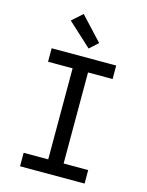

<svg xmlns="http://www.w3.org/2000/svg" viewBox="-142 -1069 883 1155"><g transform="rotate(15 300.0 -492.0)"><path d="M99 0V-84H252V-651H99V-735H501V-651H348V-84H501V0ZM314 -791 167 -926 232 -984 367 -839Z"/></g></svg>

Font: Iosevka HT Medium Extended
Style: Regular
Weight: 500
Width: 7
Monospace: yes
Designer: Belleve Invis
Foundry: Belleve Invis
Version: Version 32.3.0; ttfautohint (v1.8.4)